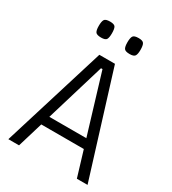

<svg xmlns="http://www.w3.org/2000/svg" viewBox="-194 -908 907 1012"><g transform="rotate(30 260.0 -402.5)"><path d="M19 0 212 -625H307L501 0H436L264 -568H255L84 0ZM102 -154V-210H420V-154ZM348 -708Q321 -708 314 -719Q307 -730 307 -756Q307 -783 314 -794Q321 -805 348 -805Q373 -805 380 -794Q387 -783 387 -756Q387 -730 380 -719Q373 -708 348 -708ZM174 -708Q147 -708 140 -719Q133 -730 133 -756Q133 -783 140 -794Q147 -805 174 -805Q200 -805 206.5 -794Q213 -783 213 -756Q213 -730 206.5 -719Q200 -708 174 -708Z"/></g></svg>

Font: Changa ExtraLight ExtraLight
Style: Regular
Weight: 250
Version: Version 3.002; ttfautohint (v1.8.2)